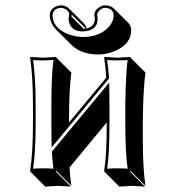

<svg xmlns="http://www.w3.org/2000/svg" viewBox="-20 -648 673 728"><path d="M477.5 -533.2Q477.5 -482.9 419.4 -456.1Q386.7 -441.4 350.6 -441.4Q287.1 -441.9 249.5 -479L192.9 -535.6Q169.4 -560.1 168.9 -589.8Q168.9 -615.2 196.3 -625Q205.1 -627.4 212.9 -627.9Q229.5 -627 241.2 -616.2L297.9 -559.6Q306.2 -550.3 308.1 -540Q338.9 -547.4 339.8 -576.2Q339.4 -582.5 338.9 -585Q337.9 -587.9 337.9 -591.8Q337.9 -610.8 361.3 -623.5Q370.1 -627.9 377.9 -627.9Q399.4 -627.4 411.1 -616.2L467.8 -560.1Q477.1 -548.8 477.5 -533.2ZM384.8 -183.6 243.7 -13.2Q245.6 22.9 250.5 56.6L193.8 0L191.9 2.9L248.5 59.6Q246.6 59.6 200.7 56.6L151.4 59.6L95.2 2.9L94.2 0Q105 -70.3 105 -180.2V-249Q105 -356.4 94.2 -429.2L95.2 -432.1Q97.2 -432.1 144 -429.2L191.9 -432.1L193.8 -429.2L250.5 -372.6Q241.7 -307.1 241.7 -193.4V-183.6L382.8 -353.5Q380.4 -394 375 -429.2L376 -432.1Q377.9 -432.1 424.8 -429.2L473.1 -432.1L475.1 -429.2L531.7 -372.6Q523.4 -318.8 521.5 -193.4V-122.6Q521.5 -6.3 531.7 56.6L475.1 0L473.1 2.9L529.8 59.6Q527.8 59.6 481.4 56.6L432.6 59.6L376 2.9L375 0Q384.8 -61 384.8 -179.2ZM296.9 -539.1Q301.8 -539.1 305.2 -539.6L252 -592.8Q251.5 -587.4 251 -585ZM411.1 -589.8Q409.2 -617.2 377.9 -618.2Q362.3 -618.2 351.1 -600.6Q348.1 -595.2 348.1 -591.8Q348.1 -591.8 348.1 -589.4L348.6 -588.4Q350.1 -584 350.1 -576.7Q350.1 -576.7 350.1 -576.2Q350.1 -540.5 313.5 -531.2Q304.2 -529.3 294.9 -528.8Q251 -528.8 241.7 -564Q240.2 -570.8 240.2 -577.1Q240.7 -584.5 241.7 -588.4Q242.2 -589.8 242.2 -592.3Q242.2 -592.3 242.2 -592.8Q242.2 -606.4 225.6 -614.7Q218.8 -617.7 212.9 -618.2Q187.5 -618.2 180.2 -597.7Q179.2 -593.3 179.2 -589.8Q179.2 -546.9 229 -522.5Q259.3 -508.3 293.9 -507.8Q358.9 -507.8 393.6 -547.4Q410.6 -567.4 411.1 -589.8ZM174.8 -250Q174.8 -360.4 182.6 -420.9Q165.5 -419.4 144 -418.9Q121.6 -418.9 105.5 -420.4Q115.2 -350.6 115.2 -249V-180.2Q115.2 -74.7 105.5 -8.3Q123 -9.8 144 -9.8Q166.5 -9.8 182.6 -8.3Q178.7 -38.6 176.8 -69.3V-73.2L394 -335L394.5 -307.6Q395 -281.7 395 -250V-179.2Q395 -65.4 386.2 -8.3Q402.8 -9.8 425 -9.8Q447.3 -9.8 463.9 -8.3Q455.1 -69.3 455.1 -179.2V-250Q457 -371.6 463.9 -420.4Q446.3 -418.9 424.8 -418.9Q402.3 -418.9 386.2 -420.4Q391.1 -388.2 393.1 -354V-350.1L175.8 -88.9L175.3 -115.7Q174.8 -142.1 174.8 -180.2Z"/></svg>

Font: Linux Biolinum Shadow O
Style: Bold
Weight: 700
Designer: Philipp H. Poll
Foundry: Philipp H. Poll
Version: Version 0.9.2